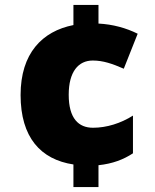

<svg xmlns="http://www.w3.org/2000/svg" viewBox="-20 -744 626 774"><path d="M377 -649V-724H276V-643C150 -618 63 -529 63 -361C63 -190 144 -101 276 -81V10H377V-78C434 -84 478 -101 516 -126V-278C467 -247 410 -229 355 -229C297 -229 257 -266 257 -362C257 -455 296 -500 354 -500C396 -500 433 -487 479 -467L535 -608C489 -631 435 -646 377 -649Z"/></svg>

Font: Noto Sans Arabic UI Bk
Style: Regular
Weight: 900
Designer: Monotype Design Team, Nadine Chahine and Nizar Qandah
Foundry: Monotype Imaging Inc.
Version: Version 2.010